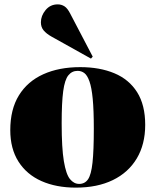

<svg xmlns="http://www.w3.org/2000/svg" viewBox="-20 -844 711 878"><path d="M327 14Q237 14 169.5 -16Q102 -46 64.5 -105Q27 -164 27 -249Q27 -344 66.5 -408Q106 -472 178 -504.5Q250 -537 347 -537Q436 -537 503 -509Q570 -481 607 -422.5Q644 -364 644 -273Q644 -184 605.5 -119.5Q567 -55 496 -20.5Q425 14 327 14ZM342 -3Q368 -3 382.5 -24Q397 -45 403 -100Q409 -155 409 -256Q409 -340 404 -392Q399 -444 389 -472Q379 -500 365.5 -510Q352 -520 335 -520Q309 -520 292.5 -499.5Q276 -479 269 -427Q262 -375 262 -280Q262 -167 272 -107Q282 -47 300 -25Q318 -3 342 -3ZM396 -576 215 -677Q192 -690 179.5 -705Q167 -720 167 -742Q167 -772 188.5 -798Q210 -824 244 -824Q261 -824 275 -815Q289 -806 302 -780L404 -585Z"/></svg>

Font: Literata 72pt Black
Style: Regular
Weight: 900
Designer: Latin by Veronika Burian and Jose Scaglione. Greek by Irene Vlachou. Cyrillic by Vera Evstafieva.
Foundry: TypeTogether
Version: Version 3.002